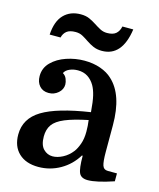

<svg xmlns="http://www.w3.org/2000/svg" viewBox="-115 -846 779 938"><g transform="rotate(15 274.0 -377.0)"><path d="M33 -118Q33 -199 108 -244.5Q183 -290 348 -315Q344 -368 337 -397Q330 -426 319 -445Q305 -469 284 -482.5Q263 -496 234 -496Q211 -496 192 -487.5Q173 -479 166 -464Q180 -456 186 -440.5Q192 -425 192 -413Q192 -388 171.5 -370Q151 -352 123 -352Q94 -352 77 -371Q60 -390 60 -421Q60 -462 89 -491Q118 -520 162.5 -535Q207 -550 253 -550Q298 -550 334.5 -537Q371 -524 394 -502Q468 -435 468 -281V-146Q468 -97 474.5 -78Q481 -59 503 -59H548V-19Q462 10 418 10Q385 10 374.5 -12Q364 -34 364 -99H360Q329 -48 278 -19Q227 10 168 10Q105 10 69 -24Q33 -58 33 -118ZM222 -58Q246 -58 273 -72Q300 -86 320 -112Q332 -128 341.5 -154.5Q351 -181 351 -217Q351 -231 350 -246.5Q349 -262 347 -275Q274 -260 232 -242.5Q190 -225 173 -201Q156 -177 156 -141Q156 -98 175.5 -78Q195 -58 222 -58ZM55 -629Q59 -697 91.5 -730.5Q124 -764 177 -764Q203 -764 221.5 -755.5Q240 -747 256 -736.5Q272 -726 288 -717.5Q304 -709 323 -709Q353 -709 368 -722Q383 -735 388 -759H443Q423 -618 321 -618Q296 -618 277 -626.5Q258 -635 242 -646Q226 -657 210.5 -665.5Q195 -674 175 -674Q145 -674 130 -662Q115 -650 110 -629Z"/></g></svg>

Font: Domine SemiBold
Style: Regular
Weight: 600
Designer: Pablo Impallari, Rodrigo Fuenzalida, Brenda Gallo
Foundry: Pablo Impallari, Rodrigo Fuenzalida, Brenda Gallo
Version: Version 2.000